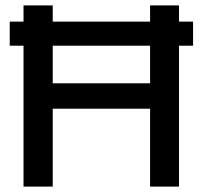

<svg xmlns="http://www.w3.org/2000/svg" viewBox="-20 -690 750 710"><path d="M67 -670V-610H16V-521H67V0H175V-288H535V0H642V-521H694V-610H642V-670H535V-610H175V-670ZM175 -382V-521H535V-382Z"/></svg>

Font: LT Wave Text Medium
Style: Regular
Weight: 500
Designer: Daniel Lyons
Version: Version 2.5 (Glyphs App)